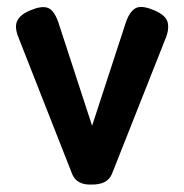

<svg xmlns="http://www.w3.org/2000/svg" viewBox="-20 -509 520 542"><path d="M240 12Q219 13 205 6Q191 -1 184 -17L33 -401Q20 -432 28.5 -450Q37 -468 66 -480Q97 -493 114.5 -487Q132 -481 144 -448L240 -154L335 -445Q346 -477 363 -486Q380 -495 415 -480Q449 -466 453.5 -445Q458 -424 446 -397L296 -18Q289 -2 275 5Q261 12 240 12Z"/></svg>

Font: Fredoka SemiCondensed Medium
Style: Regular
Weight: 500
Width: 4
Designer: Ben Nathan
Foundry: Milena B. Brandão, Ben Nathan
Version: Version 2.001